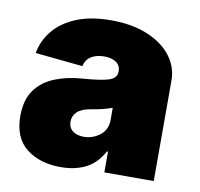

<svg xmlns="http://www.w3.org/2000/svg" viewBox="-67 -624 732 703"><g transform="rotate(10 298.5 -272.0)"><path d="M202.1 8.8Q123.5 8.8 74 -30.3Q24.4 -69.3 24.4 -150.4Q24.4 -210.4 51 -247.1Q77.6 -283.7 123 -302Q168.5 -320.3 224.6 -324.2Q293 -329.1 321.8 -338.6Q350.6 -348.1 350.6 -372.1V-374Q350.6 -395 334 -406.5Q317.4 -418 289.1 -418Q261.2 -418 241.5 -406Q221.7 -394 216.8 -369.1L40 -386.7Q47.9 -432.6 78.1 -470.2Q108.4 -507.8 161.9 -530.3Q215.3 -552.7 292 -552.7Q369.6 -552.7 427 -529.1Q484.4 -505.4 515.6 -464.8Q546.9 -424.3 546.9 -374V0H363.3V-77.1H359.4Q334.5 -31.2 294.9 -11.2Q255.4 8.8 202.1 8.8ZM265.6 -115.2Q298.8 -115.2 325.7 -135.7Q352.5 -156.2 352.5 -193.4V-238.3Q322.3 -226.6 274.4 -218.8Q240.2 -213.4 224.6 -198.2Q209 -183.1 209 -162.1Q209 -139.2 224.9 -127.2Q240.7 -115.2 265.6 -115.2Z"/></g></svg>

Font: Inter Black
Style: Regular
Weight: 900
Designer: Rasmus Andersson
Foundry: rsms
Version: Version 4.000;git-a52131595